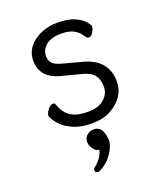

<svg xmlns="http://www.w3.org/2000/svg" viewBox="-135 -575 771 908"><g transform="rotate(-20 250.0 -121.0)"><path d="M255 18Q202 18 166.5 3.5Q131 -11 110.5 -30Q90 -49 80.5 -65.5Q71 -82 71 -85Q71 -99 84.5 -116Q98 -133 110 -133Q120 -133 122 -125Q129 -104 142.5 -84.5Q156 -65 182 -52.5Q208 -40 255 -40Q308 -40 336.5 -65.5Q365 -91 365 -126Q365 -162 348.5 -184.5Q332 -207 286 -218.5Q240 -230 195 -242Q93 -266 93 -356Q93 -394 115.5 -423Q138 -452 176.5 -469Q215 -486 260 -486Q316 -486 349 -470.5Q382 -455 396 -437.5Q410 -420 410 -413Q410 -407 406.5 -397.5Q403 -388 395.5 -378.5Q388 -369 377 -369Q369 -369 360 -383Q336 -422 289 -429Q275 -431 260 -431Q210 -431 183.5 -409Q157 -387 157 -354Q157 -333 169.5 -319Q182 -305 217 -296L303 -273Q431 -243 431 -128Q431 -50 349 -3Q309 18 255 18ZM202 244Q187 244 187 230Q187 224 192 219Q235 186 243 146Q228 146 220 136Q201 115 201 94Q201 72 216 59.5Q231 47 251 47Q295 47 301 116Q301 150 275 186.5Q249 223 212 241Q207 244 202 244Z"/></g></svg>

Font: Moon Stars Kai T HW
Style: Regular
Weight: 400
Designer: GuiWonder
Version: Version 1.101